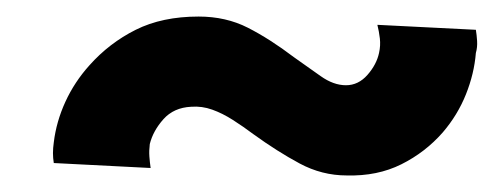

<svg xmlns="http://www.w3.org/2000/svg" viewBox="-20 -366 598 232"><path d="M162 -163Q161 -170 160.5 -177Q160 -184 161 -192Q165 -208 177.5 -222Q190 -236 211 -237Q224 -238 236.5 -233.5Q249 -229 261.5 -221Q274 -213 286 -204Q315 -183 342 -168.5Q369 -154 399 -154Q436 -153 465 -167.5Q494 -182 515 -206Q533 -227 543 -252Q553 -277 555 -302Q557 -309 556.5 -316.5Q556 -324 555 -330L436 -336Q438 -328 439 -319.5Q440 -311 438 -302Q435 -288 424 -275.5Q413 -263 398 -263Q383 -263 367.5 -274Q352 -285 335 -297Q306 -319 279.5 -332.5Q253 -346 220 -346Q176 -346 144 -330Q112 -314 88 -287Q70 -267 59 -243Q48 -219 45 -194Q44 -187 44 -181Q44 -175 45 -169Z"/></svg>

Font: Jost
Style: Bold Italic
Weight: 700
Italic angle: -5°
Version: Version 3.710